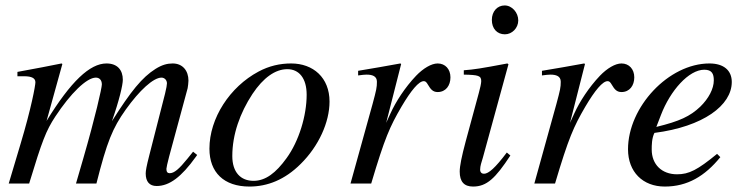

<svg xmlns="http://www.w3.org/2000/svg" viewBox="-20 -674 2739 705"><path d="M704 -105 689 -117 668 -91C638 -54 620 -38 603 -38C595 -38 591 -43 591 -54C591 -58 595 -76 601 -99L669 -350C670 -355 672 -371 672 -378C672 -414 651 -441 614 -441C594 -441 575 -436 551 -421C502 -390 461 -340 391 -229C418 -306 431 -362 431 -381C431 -417 411 -441 371 -441C310 -441 240 -375 151 -230L209 -439L206 -441C151 -430 126 -425 44 -410V-394H69C96 -394 110 -387 110 -372C110 -360 95 -277 55 -144L12 0H87C135 -158 149 -194 183 -246C239 -331 298 -389 332 -389C345 -389 354 -380 354 -364C354 -351 330 -245 286 -93L259 0H334C373 -154 393 -203 442 -272C492 -342 543 -389 573 -389C584 -389 593 -380 593 -368C593 -363 591 -350 586 -330L528 -103C518 -64 515 -47 515 -37C515 -7 529 9 555 9C602 9 646 -24 699 -98Z M1190 -301C1190 -389 1130 -441 1049 -441C1008 -441 968 -432 929 -411C824 -355 749 -240 749 -128C749 -41 802 11 896 11C962 11 1026 -14 1084 -72C1150 -137 1190 -225 1190 -301ZM1106 -326C1106 -250 1078 -156 1032 -93C993 -39 955 -10 911 -10C864 -10 833 -41 833 -101C833 -180 861 -259 907 -329C947 -389 991 -420 1035 -420C1078 -420 1106 -387 1106 -326Z M1398 -223 1453 -439 1450 -441C1378 -428 1367 -426 1295 -414V-397C1310 -399 1318 -400 1326 -400C1346 -400 1364 -395 1364 -374C1364 -353 1362 -344 1348 -292L1267 0H1343C1393 -168 1411 -208 1454 -282C1490 -343 1518 -376 1536 -376C1543 -376 1546 -372 1552 -362C1561 -347 1569 -336 1587 -336C1617 -336 1634 -360 1634 -390C1634 -420 1615 -441 1587 -441C1564 -441 1534 -423 1508 -396C1467 -353 1433 -300 1414 -258Z M1883 -599C1883 -628 1860 -654 1833 -654C1806 -654 1786 -632 1786 -601C1786 -569 1805 -548 1834 -548C1860 -548 1883 -571 1883 -599ZM1841 -114C1798 -57 1774 -36 1757 -36C1749 -36 1743 -41 1743 -51C1743 -65 1748 -78 1753 -95L1847 -438L1843 -441C1742 -422 1722 -419 1683 -416V-400C1737 -399 1747 -396 1747 -376C1747 -368 1743 -350 1738 -332L1690 -155C1675 -99 1668 -64 1668 -44C1668 -7 1684 11 1717 11C1767 11 1799 -19 1854 -103Z M2073 -223 2128 -439 2125 -441C2053 -428 2042 -426 1970 -414V-397C1985 -399 1993 -400 2001 -400C2021 -400 2039 -395 2039 -374C2039 -353 2037 -344 2023 -292L1942 0H2018C2068 -168 2086 -208 2129 -282C2165 -343 2193 -376 2211 -376C2218 -376 2221 -372 2227 -362C2236 -347 2244 -336 2262 -336C2292 -336 2309 -360 2309 -390C2309 -420 2290 -441 2262 -441C2239 -441 2209 -423 2183 -396C2142 -353 2108 -300 2089 -258Z M2613 -109C2541 -50 2510 -34 2466 -34C2410 -34 2373 -70 2373 -125C2373 -140 2373 -166 2383 -186C2562 -209 2667 -287 2667 -373C2667 -415 2638 -441 2585 -441C2435 -441 2286 -281 2286 -126C2286 -43 2340 11 2421 11C2504 11 2568 -27 2625 -97ZM2407 -252C2441 -341 2509 -418 2566 -418C2594 -418 2601 -403 2601 -379C2601 -348 2582 -312 2551 -282C2514 -247 2476 -229 2390 -208Z"/></svg>

Font: XITS
Style: Italic
Weight: 400
Italic angle: -16.33°
Designer: MicroPress Inc., with final additions and corrections provided by Coen Hoffman, Elsevier (retired)
Version: Version 1.107